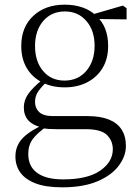

<svg xmlns="http://www.w3.org/2000/svg" viewBox="-20 -542 594 822"><path d="M246 260Q176 260 132 243Q88 226 67 196.5Q46 167 46 128Q46 80 79.5 47Q113 14 177 -13L183 -3Q140 27 120.5 53Q101 79 101 117Q101 171 139.5 198.5Q178 226 250 226Q355 226 409 188.5Q463 151 463 97Q463 61 438 36Q413 11 346 11H220Q203 11 187 10Q171 9 157 5V3Q82 -15 82 -82Q82 -113 101 -140Q120 -167 162 -201V-210L186 -198Q157 -170 143.5 -150.5Q130 -131 130 -105Q130 -79 148 -62Q166 -45 207 -45H354Q409 -45 445.5 -30.5Q482 -16 500.5 12.5Q519 41 519 83Q519 127 488 168Q457 209 396.5 234.5Q336 260 246 260ZM257 -168Q201 -168 159 -190Q117 -212 94 -251.5Q71 -291 71 -345Q71 -426 122.5 -474Q174 -522 257 -522Q299 -522 333.5 -510Q368 -498 391 -475L393 -473Q443 -428 443 -345Q443 -291 419.5 -251.5Q396 -212 354 -190Q312 -168 257 -168ZM256 -197Q314 -197 349.5 -238.5Q385 -280 385 -346Q385 -412 349.5 -452.5Q314 -493 258 -493Q200 -493 165 -452Q130 -411 130 -345Q130 -279 164.5 -238Q199 -197 256 -197ZM362 -461V-478H368L506 -518L522 -507V-459Z"/></svg>

Font: Noto Serif KR ExtraLight ExtraLight
Style: Regular
Weight: 250
Version: Version 2.003-H1;hotconv 1.1.1;makeotfexe 2.6.0